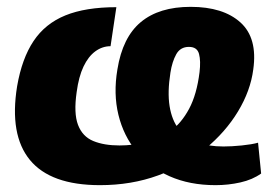

<svg xmlns="http://www.w3.org/2000/svg" viewBox="-20 -532 806 561"><path d="M303 -397Q279 -397 258.5 -382Q238 -367 224 -337.5Q210 -308 204 -263Q195 -201 208 -167Q221 -133 252.5 -120Q284 -107 329 -107Q368 -107 406.5 -116Q445 -125 477.5 -148.5Q510 -172 532.5 -214Q555 -256 563 -321Q567 -354 561.5 -374.5Q556 -395 532 -395Q507 -395 495 -373.5Q483 -352 478 -320Q469 -263 475.5 -222Q482 -181 502.5 -154.5Q523 -128 556 -116Q589 -104 633 -104Q657 -104 686.5 -107Q716 -110 734 -115L743 -25Q718 -7 682.5 1Q647 9 610 9Q534 9 475.5 -17Q417 -43 379 -89Q341 -135 326 -196.5Q311 -258 323 -329Q338 -423 391.5 -467.5Q445 -512 537 -512Q632 -512 682.5 -466.5Q733 -421 720 -329Q712 -267 675.5 -206.5Q639 -146 579.5 -97Q520 -48 442 -19.5Q364 9 272 9Q128 9 67.5 -64.5Q7 -138 30 -280Q44 -361 78 -412Q112 -463 171 -487Q230 -511 320 -511Z"/></svg>

Font: Exo 2 ExtraBold
Style: Italic
Weight: 800
Italic angle: -8°
Designer: Natanael Gama
Foundry: Natanael Gama
Version: Version 2.010